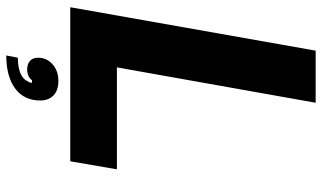

<svg xmlns="http://www.w3.org/2000/svg" viewBox="-222 -580 1002 597"><g transform="rotate(90 278.5 -282.0)"><path d="M482 0H3L138 -763H300L190 -145H507ZM160 163Q188 163 207 155.5Q226 148 233 133Q238 126 238 119H230Q219 134 196 134Q180 134 170 125.5Q160 117 160 100Q160 73 180.5 55Q201 37 232 37Q262 37 277.5 52.5Q293 68 293 93Q293 144 255.5 171.5Q218 199 153 199Z"/></g></svg>

Font: Open Sauce Sans ExBold Italic
Style: Regular
Weight: 800
Italic angle: -10°
Designer: Alfredo Marco Pradil
Foundry: Creative Sauce Fz LLC
Version: Version 1.477